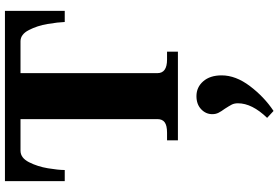

<svg xmlns="http://www.w3.org/2000/svg" viewBox="-195 -545 1127 777"><g transform="rotate(-90 368.5 -156.5)"><path d="M189 -44H220Q249 -44 262 -53.5Q275 -63 275 -83V-637H147Q118 -637 100.5 -602.5Q83 -568 76 -526Q69 -484 69 -458H24V-700H713V-458H668Q667 -485 660 -527Q653 -569 635.5 -603Q618 -637 590 -637H461V-83Q461 -44 516 -44H548V0H189ZM280 361Q339 300 339 243Q339 228 333.5 217.5Q328 207 317 190Q306 175 300.5 164Q295 153 295 139Q295 113 315 94Q335 75 368 75Q404 75 428 102.5Q452 130 452 177Q452 234 408.5 291.5Q365 349 308 387Z"/></g></svg>

Font: Taviraj Bold
Style: Regular
Weight: 700
Designer: Katatrad Team
Foundry: CadsonDemak
Version: Version 1.030